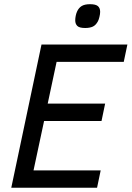

<svg xmlns="http://www.w3.org/2000/svg" viewBox="-20 -886 621 906"><path d="M33.2 0 175.8 -675.8H581.1L564 -594.2H247.1L205.1 -397H476.1L459 -314.9H188L138.2 -82H455.1L438 0ZM452.6 -830.1Q452.6 -825.2 451.7 -818.8Q450.7 -812.5 449.2 -806.2Q447.8 -799.8 445.8 -794.2Q443.8 -788.6 441.9 -785.2Q432.1 -767.1 418 -760.5Q403.8 -753.9 381.8 -753.9Q354.5 -753.9 344.7 -763.7Q335 -773.4 335 -790Q335 -799.8 337.2 -811Q339.4 -822.3 343.8 -832Q351.6 -849.1 365.7 -857.7Q379.9 -866.2 404.8 -866.2Q431.2 -866.2 441.9 -857.2Q452.6 -848.1 452.6 -830.1Z"/></svg>

Font: Lorenzo Sans
Style: Italic
Weight: 400
Italic angle: -12°
Foundry: Intel Corporation
Version: Version 1.00; ttfautohint (v1.5)